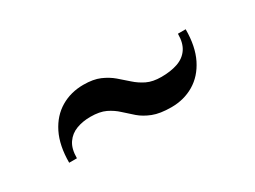

<svg xmlns="http://www.w3.org/2000/svg" viewBox="-27 -706 743 559"><g transform="rotate(-30 344.0 -426.5)"><path d="M439 -334Q401 -334 377 -343.5Q353 -353 336.8 -367Q320.5 -381 305.5 -395Q290.5 -409 270.8 -418.5Q251 -428 220 -428Q194 -428 172.8 -420Q151.5 -412 138.8 -393.5Q126 -375 126 -343H100Q100 -400.5 119.5 -439.8Q139 -479 172.8 -499Q206.5 -519 249 -519Q282 -519 304 -509.5Q326 -500 342.5 -486Q359 -472 374.5 -458Q390 -444 409.5 -434.5Q429 -425 458 -425Q489 -425 512.5 -433Q536 -441 549 -459.8Q562 -478.5 562 -510H588Q588 -452.5 568.5 -413.2Q549 -374 515.2 -354Q481.5 -334 439 -334Z"/></g></svg>

Font: Bodoni Moda SC 9pt SemiBold
Style: Regular
Weight: 600
Designer: Owen Earl
Foundry: indestructible type
Version: Version 2.005